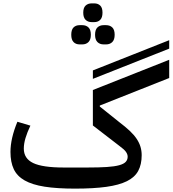

<svg xmlns="http://www.w3.org/2000/svg" viewBox="-20 -1105 1022 1137"><path d="M424 12Q317 12 244 0.5Q171 -11 126 -36.5Q81 -62 61.5 -103.5Q42 -145 42 -205Q42 -285 83 -384L160 -361Q141 -321 131 -287.5Q121 -254 121 -225Q121 -166 176.5 -139.5Q232 -113 358 -113H498Q567 -113 612.5 -116Q658 -119 685.5 -126.5Q713 -134 724.5 -146.5Q736 -159 736 -177Q736 -191 726 -205.5Q716 -220 687 -241L530 -362V-572L982 -751V-643L571 -480V-474L686 -382Q723 -354 748.5 -330Q774 -306 789.5 -282.5Q805 -259 812 -235.5Q819 -212 819 -186Q819 -131 798.5 -93Q778 -55 731.5 -32Q685 -9 609.5 1.5Q534 12 424 12ZM594 -842Q571 -842 557 -856Q543 -870 543 -899Q543 -929 557 -942.5Q571 -956 594 -956H608Q631 -956 645 -942.5Q659 -929 659 -899Q659 -870 645 -856Q631 -842 608 -842ZM452 -842Q429 -842 415.5 -856Q402 -870 402 -899Q402 -929 415.5 -942.5Q429 -956 452 -956H467Q490 -956 504 -942.5Q518 -929 518 -899Q518 -870 504 -856Q490 -842 467 -842ZM523 -974Q501 -974 487 -987.5Q473 -1001 473 -1030Q473 -1059 487 -1072Q501 -1085 523 -1085H538Q560 -1085 573.5 -1072Q587 -1059 587 -1030Q587 -1001 573.5 -987.5Q560 -974 538 -974ZM530 -688 982 -867V-817L530 -638Z"/></svg>

Font: IBM Plex Sans Arabic Medm
Style: Regular
Weight: 500
Designer: Mike Abbink, Paul van der Laan, Pieter van Rosmalen, Wael Morcos, Khajak Apelian
Foundry: Bold Monday
Version: Version 1.005